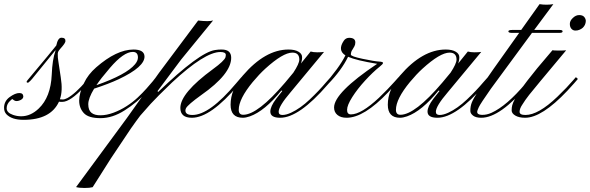

<svg xmlns="http://www.w3.org/2000/svg" viewBox="-144 -578 2900 944"><path d="M158.2 -392.6Q178.7 -392.6 177.7 -376Q177.7 -368.2 163.1 -350.6Q148.4 -334 144.5 -328.1Q140.6 -322.3 140.1 -315.4V-309.6Q139.6 -296.4 142.6 -278.3L154.8 -197.3Q165.5 -130.9 150.4 -89.8Q156.2 -88.9 165 -88.9Q173.8 -88.9 187 -95.7Q226.6 -117.2 283.2 -183.6L294.4 -198.2L305.2 -189.9Q299.3 -184.1 290 -173.8L269.5 -150.4Q201.7 -77.1 162.1 -77.1H153.8Q149.9 -77.1 146 -78.1Q105 11.2 -28.3 11.2Q-86.4 11.2 -112.8 -16.6Q-124 -28.8 -124 -47.9Q-124 -80.6 -96.7 -100.6Q-69.3 -120.6 -48.8 -120.6Q-29.3 -120.6 -29.3 -102.1Q-30.8 -89.4 -50.8 -83Q-57.6 -81.1 -63.5 -81.1Q-69.3 -81.1 -75.2 -85Q-81.1 -88.9 -84 -91.3Q-86.9 -88.4 -91.8 -84.5Q-111.3 -67.9 -111.3 -45.9Q-111.3 -23.9 -80.1 -13.2Q-60.5 -6.3 -40 -6.3Q6.8 -6.3 46.4 -44.4Q105.5 -100.6 110.4 -210.9Q113.3 -285.2 128.4 -327.1Q128.9 -328.6 128.9 -331.5L13.7 -189.9Q3.9 -178.2 -5.4 -171.4Q-11.2 -170.9 -13.2 -174.3Q-14.2 -176.8 -8.8 -183.6Q117.2 -334 132.8 -354.5Q140.6 -392.6 158.2 -392.6Z M534.2 -295.4Q534.2 -322.8 508.8 -322.8Q463.9 -322.8 396.5 -244.1Q349.6 -189.5 330.1 -159.2Q477.5 -210.9 520 -262.2Q534.2 -279.3 534.2 -295.4ZM512.2 -334.5Q564 -334.5 566.4 -302.2Q569.8 -250 439.5 -188.5Q391.6 -166 318.8 -142.1Q290 -94.7 290 -65.4Q290 -36.1 305.7 -23.4Q321.3 -10.7 350.6 -11.2Q379.9 -11.2 414.1 -23.9Q448.2 -36.6 478.5 -56.2Q508.8 -75.7 533.2 -98.6Q557.6 -121.6 576.2 -142.6Q594.7 -163.1 607.4 -178.7Q619.1 -194.3 623.5 -198.2L633.8 -189.9Q627 -184.6 614.3 -168Q601.6 -151.4 582 -129.9Q529.8 -73.7 469.2 -35.6Q409.2 2.9 350.1 2.9Q291 2.9 268.1 -22Q222.2 -71.8 268.6 -168.9Q288.6 -211.9 329.1 -247.1Q428.7 -334 512.2 -334.5Z M966.3 -307.6Q966.3 -322.3 939.5 -322.3Q862.8 -322.3 701.7 -172.4Q626.5 -100.1 597.2 -67.9L545.4 -9.3Q524.9 17.6 500 53.2L400.4 202.1L326.2 319.3Q313.5 338.9 311.5 342.3Q297.4 346.2 271.5 346.2Q245.6 346.2 230 341.8L479.5 2.9L637.7 -219.7L830.1 -477.1Q856.4 -474.1 875 -474.1Q893.6 -474.1 903.8 -477.5L746.6 -285.2L630.4 -129.9L633.8 -126Q835.9 -320.3 913.1 -332Q931.6 -335 946.3 -334.5Q992.7 -334.5 992.7 -293.9Q992.7 -213.9 845.7 -110.8Q779.8 -63.5 770.5 -45.9Q767.6 -40 767.6 -34.7Q767.6 -12.7 802.2 -12.7Q886.2 -12.7 1016.6 -168L1042.5 -198.2L1053.2 -189.9L1027.8 -160.6Q891.6 1 799.3 1Q742.7 1 742.7 -47.4Q742.7 -120.6 903.3 -238.3Q959 -278.8 964.8 -296.9Q966.3 -302.7 966.3 -307.6Z M1029.8 -38.1Q1029.8 -13.7 1051.8 -13.7Q1123 -13.7 1257.3 -171.4L1298.3 -220.7Q1327.6 -265.1 1327.6 -285.2Q1327.6 -319.3 1293.5 -319.3Q1247.1 -319.3 1160.2 -240.2Q1130.4 -212.9 1098.6 -174.8Q1029.8 -91.3 1029.8 -38.1ZM1233.9 1Q1185.1 1 1185.1 -29.3Q1185.1 -54.2 1213.4 -91.8L1244.1 -130.9L1239.3 -132.8Q1157.2 -31.7 1084.5 -5.9Q1064.5 1 1049.8 1Q989.7 1 989.7 -63Q989.7 -138.2 1049.8 -206.5Q1159.7 -334.5 1274.4 -334.5Q1306.2 -334.5 1323.7 -323.7Q1341.3 -313.5 1341.3 -296.9Q1341.3 -280.3 1335.4 -265.6L1383.3 -324.7Q1396.5 -320.8 1416.5 -320.8Q1436.5 -320.8 1449.2 -322.8L1284.7 -124.5Q1226.1 -56.2 1226.1 -28.3Q1226.1 -12.7 1244.6 -12.7Q1262.7 -12.7 1287.1 -23.9Q1332.5 -44.9 1378.9 -88.9Q1425.3 -132.8 1458 -171.9L1481.4 -198.2L1491.7 -189.9L1466.8 -161.6Q1326.2 1 1233.9 1Z M1554.2 -305.7Q1514.6 -331.1 1546.4 -377.9Q1555.7 -391.6 1572.3 -392.1Q1603 -392.1 1603 -369.6Q1603 -358.4 1598.6 -350.6L1589.8 -335.4Q1581.1 -324.2 1581.1 -309.6Q1581.1 -300.8 1639.6 -288.6Q1698.2 -276.4 1718.8 -275.4Q1739.3 -274.4 1739.3 -268.6Q1738.8 -262.7 1723.1 -250.5Q1688.5 -222.7 1650.9 -181.6Q1613.3 -140.6 1587.9 -100.6Q1562.5 -60.5 1562.5 -38.1Q1562 -15.6 1581.5 -15.6Q1631.8 -15.6 1719.2 -97.2L1761.7 -139.6Q1781.2 -159.7 1795.4 -175.8L1815.4 -198.2L1825.2 -189.9Q1815.9 -181.6 1800.3 -164.1L1765.1 -125Q1646 1 1560.1 1Q1531.7 1 1515.1 -12.7Q1498.5 -26.4 1498.5 -49.3Q1498.5 -122.1 1710.4 -264.2Q1606.9 -281.2 1567.4 -298.8Q1535.2 -232.4 1468.3 -163.6Q1452.6 -147.5 1448.7 -146Q1444.8 -144.5 1444.3 -143.6Q1443.4 -142.6 1442.9 -146.5Q1441.9 -151.9 1444.8 -155.3Q1524.9 -245.6 1554.2 -305.7Z M1802.7 -38.1Q1802.7 -13.7 1824.7 -13.7Q1896 -13.7 2030.3 -171.4L2071.3 -220.7Q2100.6 -265.1 2100.6 -285.2Q2100.6 -319.3 2066.4 -319.3Q2020 -319.3 1933.1 -240.2Q1903.3 -212.9 1871.6 -174.8Q1802.7 -91.3 1802.7 -38.1ZM2006.8 1Q1958 1 1958 -29.3Q1958 -54.2 1986.3 -91.8L2017.1 -130.9L2012.2 -132.8Q1930.2 -31.7 1857.4 -5.9Q1837.4 1 1822.8 1Q1762.7 1 1762.7 -63Q1762.7 -138.2 1822.8 -206.5Q1932.6 -334.5 2047.4 -334.5Q2079.1 -334.5 2096.7 -323.7Q2114.3 -313.5 2114.3 -296.9Q2114.3 -280.3 2108.4 -265.6L2156.2 -324.7Q2169.4 -320.8 2189.5 -320.8Q2209.5 -320.8 2222.2 -322.8L2057.6 -124.5Q1999 -56.2 1999 -28.3Q1999 -12.7 2017.6 -12.7Q2035.6 -12.7 2060.1 -23.9Q2105.5 -44.9 2151.9 -88.9Q2198.2 -132.8 2231 -171.9L2254.4 -198.2L2264.6 -189.9L2239.7 -161.6Q2099.1 1 2006.8 1Z M2202.1 -28.3Q2202.1 -13.7 2225.6 -13.2Q2249 -12.7 2272.5 -23.4Q2347.7 -57.6 2440.4 -168L2465.8 -198.2L2476.6 -189.9L2451.2 -160.6Q2314.9 1 2222.2 1Q2195.3 1 2181.6 -9.8Q2168 -20.5 2168.5 -33.2Q2168.5 -56.2 2175.8 -74.2Q2183.1 -92.3 2206.5 -129.4L2282.7 -239.3L2408.7 -416.5H2370.1Q2355.5 -417 2355.5 -423.8Q2355.5 -430.7 2374 -430.7H2418.5L2508.8 -557.6Q2543 -552.2 2576.7 -557.6L2482.4 -430.7H2608.4Q2622.1 -430.7 2622.1 -423.8Q2622.1 -417 2609.9 -416.5H2471.7L2269.5 -141.6Q2217.8 -67.9 2210 -50.8Q2202.1 -33.7 2202.1 -28.3Z M2439.5 -12.7Q2502.9 -12.7 2596.2 -102.1L2640.1 -146Q2659.7 -167 2672.4 -181.6Q2685.1 -196.3 2687.5 -198.7L2697.3 -189.9Q2692.9 -184.6 2679.2 -168.9Q2665.5 -153.3 2645.5 -131.8Q2520 1 2438 1Q2407.7 1 2389.6 -9.8Q2371.6 -20.5 2371.6 -35.2Q2371.6 -49.3 2374.5 -60.5Q2387.2 -108.4 2497.1 -242.2L2572.3 -331.1Q2578.1 -329.6 2596.2 -329.6H2619.1Q2631.8 -329.6 2639.6 -330.6Q2478 -137.7 2457.5 -111.3Q2437 -85 2424.3 -64Q2410.6 -43.9 2410.6 -28.3Q2410.6 -12.7 2439.5 -12.7ZM2685.1 -427.7Q2673.3 -427.7 2665.5 -436.5Q2657.7 -445.3 2657.7 -460.4Q2657.7 -476.1 2672.4 -489.7Q2687 -503.9 2703.6 -503.9Q2720.2 -503.9 2728 -495.1Q2735.8 -486.3 2736.3 -475.1Q2735.8 -464.4 2731.9 -456.1Q2728 -447.8 2721.2 -441.4Q2714.4 -435.5 2705.1 -431.6Q2696.3 -427.7 2685.1 -427.7Z"/></svg>

Font: PinyonScript
Style: Regular
Weight: 400
Designer: Nicole Fally
Foundry: Nicole Fally
Version: Version 1.005